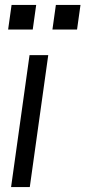

<svg xmlns="http://www.w3.org/2000/svg" viewBox="-20 -760 347 780"><path d="M25 0 100 -536H176L101 0ZM13 -640 27 -740H127L113 -640ZM207 -740H307L293 -640H193Z"/></svg>

Font: Kosmopol Plus Jakarta Sans Italic It
Style: Regular
Weight: 400
Italic angle: -8.04999°
Designer: Gumpita Rahayu
Foundry: Tokotype
Version: Version 2.006